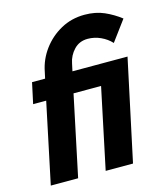

<svg xmlns="http://www.w3.org/2000/svg" viewBox="-111 -825 783 909"><g transform="rotate(-15 281.0 -370.0)"><path d="M108 -394H44L66 -496H130L137 -528Q148 -586 183.5 -634Q219 -682 271.5 -711Q324 -740 388 -740Q442 -740 484 -721.5Q526 -703 562 -675L488 -575Q467 -598 436.5 -612Q406 -626 373 -626Q332 -626 305.5 -598Q279 -570 272 -533L264 -496H534L428 0H294L377 -394H242L159 0H25Z"/></g></svg>

Font: Raleway
Style: Bold Italic
Weight: 700
Italic angle: -12°
Designer: Matt McInerney, Pablo Impallari, Rodrigo Fuenzalida
Foundry: Matt McInerney, Pablo Impallari, Rodrigo Fuenzalida
Version: Version 4.101;RELEASE